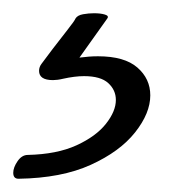

<svg xmlns="http://www.w3.org/2000/svg" viewBox="-31 -32 258 290"><path d="M-3 238Q-11 238 -11 229Q-11 221 -4.5 211.5Q2 202 11 202Q55 201 84.5 187.5Q114 174 129 155Q144 136 144 119Q144 104 132.5 93.5Q121 83 96 83Q89 83 81 84Q73 85 64 87Q60 88 56 88.5Q52 89 49 89Q28 89 28 75Q28 69 32 64Q37 57 48.5 42Q60 27 71 13Q82 -1 83 -4Q86 -9 94.5 -10.5Q103 -12 111 -12Q121 -12 127.5 -10Q134 -8 131 -4L89 55Q97 54 103.5 53.5Q110 53 117 53Q157 53 176.5 70Q196 87 196 112Q196 139 173 168Q150 197 106 217Q62 237 -3 238Z"/></svg>

Font: Twinkle Star
Style: Regular
Weight: 400
Designer: Robert E. Leuschke
Foundry: Robert E. Leuschke
Version: Version 2.010; ttfautohint (v1.8.3)